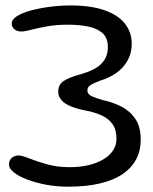

<svg xmlns="http://www.w3.org/2000/svg" viewBox="-20 -641 560 704"><path d="M228.5 43.5Q187 43.5 148.8 36.2Q110.5 29 79.8 17.2Q49 5.5 31 -8.8Q13 -23 13 -37Q13 -47 16.5 -53.5Q20 -60 25.2 -63.8Q30.5 -67.5 36.5 -69.2Q42.5 -71 48 -71Q60.5 -71 87.2 -60.2Q114 -49.5 151.8 -38.8Q189.5 -28 235.5 -28Q272.5 -28 303.8 -35.2Q335 -42.5 358.2 -56.2Q381.5 -70 394.2 -89Q407 -108 407 -131.5Q407 -166.5 391.8 -187Q376.5 -207.5 350.2 -219Q324 -230.5 290 -236.5Q260 -242.5 238 -251.8Q216 -261 204.8 -274.5Q193.5 -288 193.5 -304.5Q193.5 -331 213 -343.8Q232.5 -356.5 267.5 -366.5Q300.5 -375 324.8 -387.8Q349 -400.5 362.2 -420.2Q375.5 -440 375.5 -469Q375.5 -502 356 -519.5Q336.5 -537 303 -543.8Q269.5 -550.5 227.5 -550.5Q185.5 -550.5 151.8 -544.2Q118 -538 94.2 -531.8Q70.5 -525.5 58.5 -525.5Q42.5 -525.5 32.8 -533.8Q23 -542 23 -554.5Q23 -569.5 42.2 -581.8Q61.5 -594 93 -602.5Q124.5 -611 162.2 -616Q200 -621 237.5 -621Q314 -621 364 -603.2Q414 -585.5 438.5 -553.8Q463 -522 463 -480.5Q463 -446.5 448.2 -419.8Q433.5 -393 407.5 -374.2Q381.5 -355.5 346.5 -345Q323 -336 311.8 -329Q300.5 -322 300.5 -309Q300.5 -295 318 -287.5Q335.5 -280 357 -274Q391 -267 423 -251.2Q455 -235.5 475.5 -206.2Q496 -177 496 -128.5Q496 -88.5 479.2 -56.8Q462.5 -25 429.2 -2.5Q396 20 345.8 31.8Q295.5 43.5 228.5 43.5Z"/></svg>

Font: Gluten Light
Style: Regular
Weight: 300
Designer: Tyler Finck
Foundry: Etcetera Type Company
Version: Version 1.300